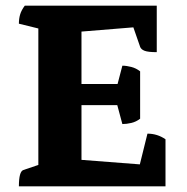

<svg xmlns="http://www.w3.org/2000/svg" viewBox="-20 -661 662 681"><path d="M47 0Q47 -53 63 -58L116 -76V-560L47 -577Q47 -595 51.5 -610Q56 -625 68 -641H536V-476Q505 -476 492.5 -481Q480 -486 477 -495L453 -564L269 -549V-363H397L414 -428Q429 -428 446 -423.5Q463 -419 477 -408V-240Q463 -229 446 -225Q429 -221 414 -221L396 -288H269V-94L476 -78L503 -187Q538 -187 567 -167V0Z"/></svg>

Font: Petrona ExtraBold
Style: Regular
Weight: 800
Designer: Ringo R. Seeber
Foundry: Ringo R. Seeber
Version: Version 2.001; ttfautohint (v1.8.3)